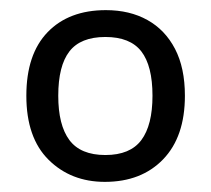

<svg xmlns="http://www.w3.org/2000/svg" viewBox="-20 -742 416 379"><path d="M345 -553Q345 -472 302 -427.5Q259 -383 187 -383Q120 -383 76 -426.5Q32 -470 32 -553Q32 -635 74 -678.5Q116 -722 189 -722Q236 -722 271 -702.5Q306 -683 325.5 -645.5Q345 -608 345 -553ZM95 -553Q95 -495 117 -465.5Q139 -436 188 -436Q237 -436 259 -465.5Q281 -495 281 -553Q281 -612 259 -640.5Q237 -669 188 -669Q139 -669 117 -640.5Q95 -612 95 -553Z"/></svg>

Font: Noto Sans Gujarati
Style: Regular
Weight: 400
Designer: Jelle Bosma - Monotype Design Team, Universal Thirst
Foundry: Monotype Imaging Inc.
Version: Version 2.102